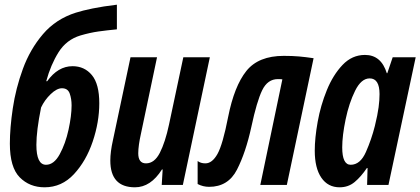

<svg xmlns="http://www.w3.org/2000/svg" viewBox="-20 -788 1791 818"><path d="M403 -348Q403 -430 371.5 -468Q340 -506 289 -506Q227 -506 181 -442H177Q196 -512 229.5 -565.5Q263 -619 323 -637Q364 -649 400 -654Q436 -659 478 -663V-768Q419 -761 375 -752Q331 -743 303 -734Q218 -707 163 -642.5Q108 -578 77.5 -494.5Q47 -411 34.5 -326.5Q22 -242 22 -176Q22 -75 64 -32.5Q106 10 170 10Q243 10 295 -46Q347 -102 375 -185Q403 -268 403 -348ZM135 -171Q135 -231 155 -330Q170 -362 196 -387Q222 -412 244 -412Q269 -412 277 -389.5Q285 -367 285 -339Q285 -295 272 -235.5Q259 -176 234.5 -131Q210 -86 176 -86Q135 -86 135 -171Z M670 -66H673L669 0H759L874 -544H761L700 -257Q684 -182 661 -137Q638 -92 602 -92Q569 -92 569 -135Q569 -151 572 -172.5Q575 -194 580 -216L649 -544H536L461 -190Q450 -141 450 -104Q450 10 555 10Q622 10 670 -66Z M1051 -248Q1074 -356 1097 -403.5Q1120 -451 1164 -451Q1177 -451 1183 -450L1089 0H1202L1316 -540Q1282 -545 1254 -547.5Q1226 -550 1189 -550Q1081 -550 1029.5 -485.5Q978 -421 952 -290Q929 -172 906.5 -132Q884 -92 855 -92Q835 -92 822 -102V-4Q845 8 871 8Q952 8 989.5 -65Q1027 -138 1051 -248Z M1438 -160Q1438 -210 1452.5 -279.5Q1467 -349 1493 -401.5Q1519 -454 1555 -454Q1597 -454 1597 -387Q1597 -362 1593 -331Q1589 -300 1577 -251Q1563 -195 1539 -140.5Q1515 -86 1474 -86Q1438 -86 1438 -160ZM1543 -72H1546L1544 0H1635L1751 -544H1653L1630 -476H1628Q1604 -554 1535 -554Q1480 -554 1439.5 -511.5Q1399 -469 1372.5 -404Q1346 -339 1333.5 -269.5Q1321 -200 1321 -146Q1321 -72 1349 -31Q1377 10 1427 10Q1464 10 1491 -12.5Q1518 -35 1543 -72Z"/></svg>

Font: Noto Sans Display Condensed
Style: Bold Italic
Weight: 700
Width: 3
Designer: Monotype Design team
Foundry: Monotype Imaging Inc.
Version: 1.000